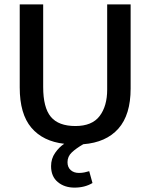

<svg xmlns="http://www.w3.org/2000/svg" viewBox="-20 -650 687 876"><path d="M70 -630H177V-253Q177 -159 212 -117Q247 -75 324 -75Q400 -75 434.5 -120.5Q469 -166 469 -241V-630H576V-246Q576 -126 520 -63Q464 0 360 8Q327 27 307.5 45.5Q288 64 288 90Q288 113 302.5 126Q317 139 340 139Q354 139 365.5 136.5Q377 134 387 131L402 185Q367 206 320 206Q274 206 243.5 180.5Q213 155 213 108Q213 74 231.5 47.5Q250 21 273 6Q176 -5 123 -67.5Q70 -130 70 -251Z"/></svg>

Font: Mukta Malar Medium
Style: Regular
Weight: 500
Designer: Aadarsh Rajan, Girish Dalvi, Yashodeep Gholap
Foundry: Ek Type
Version: Version 2.538;PS 1.000;hotconv 16.6.51;makeotf.lib2.5.65220;